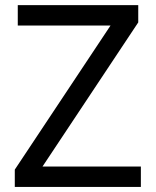

<svg xmlns="http://www.w3.org/2000/svg" viewBox="-20 -734 612 754"><path d="M533.2 0H38.1V-67.9L414.1 -633.8H49.8V-713.9H522.9V-646L147 -80.1H533.2Z"/></svg>

Font: NotoSansMyanmarRegular
Style: Regular
Weight: 400
Designer: Monotype Design team
Foundry: Monotype Imaging Inc.
Version: Version 1.05